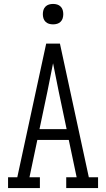

<svg xmlns="http://www.w3.org/2000/svg" viewBox="-20 -957 540 977"><path d="M21 0V-55H68L162 -490L215 -735H285L432 -55H479V0H317V-55H370L330 -245H170L130 -55H183V0ZM181 -300H319L279 -490Q272 -526 264.5 -562.5Q257 -599 250 -635Q243 -599 235.5 -562.5Q228 -526 221 -490ZM250 -833Q239 -833 229 -836Q219 -839 211.5 -846.5Q204 -854 201 -864Q198 -874 198 -885Q198 -896 201 -906Q204 -916 211.5 -923.5Q219 -931 229 -934Q239 -937 250 -937Q261 -937 271 -934Q281 -931 288.5 -923.5Q296 -916 299 -906Q302 -896 302 -885Q302 -874 299 -864Q296 -854 288.5 -846.5Q281 -839 271 -836Q261 -833 250 -833Z"/></svg>

Font: Iosevka Slab Light
Style: Regular
Weight: 300
Monospace: yes
Designer: Belleve Invis
Foundry: Belleve Invis
Version: Version 11.1.0; ttfautohint (v1.8.3)